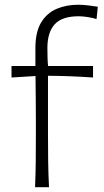

<svg xmlns="http://www.w3.org/2000/svg" viewBox="-20 -785 437 805"><path d="M127 0Q129.4 -57.1 129.9 -110.1Q130.4 -163.1 130.4 -226.1V-276.9Q130.4 -319.8 129.9 -366.2Q129.4 -412.6 128.9 -466.3L28.3 -460V-508.3H128.4V-583Q128.4 -651.4 152.8 -691.2Q177.2 -731 217.8 -748Q258.3 -765.1 307.1 -765.1Q327.1 -765.1 351.1 -762.2Q375 -759.3 390.1 -756.8L384.8 -705.1Q369.1 -710 348.1 -713.4Q327.1 -716.8 309.6 -716.8Q240.2 -716.8 209.5 -683.3Q178.7 -649.9 178.7 -583Q178.7 -563.5 179.4 -540.8Q180.2 -518.1 181.6 -508.3H370.1V-460Q273.4 -466.8 181.2 -467.3V-226.1Q181.2 -163.1 181.9 -110.1Q182.6 -57.1 185.5 0Z"/></svg>

Font: Pinar DS1 Light
Style: Regular
Weight: 300
Designer: Amin Abedi
Version: Version 3.000